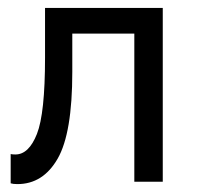

<svg xmlns="http://www.w3.org/2000/svg" viewBox="-20 -460 507 486"><path d="M7 4V-70Q12 -69 19 -69Q53 -69 73.5 -121Q94 -173 94 -314V-440H392V0H320V-375H163V-278Q163 -123 126 -58.5Q89 6 24 6Q13 6 7 4Z"/></svg>

Font: Tilda Sans
Style: Regular
Weight: 400
Designer: ParaType Ltd
Foundry: ParaType Ltd
Version: Version 1.002W